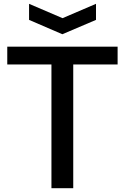

<svg xmlns="http://www.w3.org/2000/svg" viewBox="-20 -984 652 1004"><path d="M249 -647H18V-740H595V-647H363V0H249ZM132 -964 307 -889 482 -964V-880L306 -805L132 -880Z"/></svg>

Font: EncodeSans
Style: Medium
Weight: 500
Designer: Pablo Impallari, Andres Torresi
Foundry: Pablo Impallari, Andres Torresi
Version: Version 1.000; ttfautohint (v1.4.1)